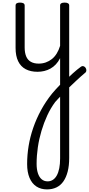

<svg xmlns="http://www.w3.org/2000/svg" viewBox="-20 -535 685 1479"><path d="M478 91Q493 76 508.5 60.5Q524 45 541 30Q558 15 573.5 2Q589 -11 602 -20Q613 -28 623 -25Q633 -22 639.5 -12.5Q646 -3 645 9Q644 21 632 29Q620 39 603 54Q586 69 567.5 86.5Q549 104 530.5 121.5Q512 139 496 154ZM342 924Q295 924 260.5 901.5Q226 879 207.5 835Q189 791 189 729Q189 659 200.5 589Q212 519 236 449.5Q260 380 296 313.5Q332 247 381 186Q395 169 411 151.5Q427 134 443 118V-87Q429 -59 410 -39Q391 -19 368.5 -6.5Q346 6 320.5 12Q295 18 269 18Q216 18 178 -2Q140 -22 120 -63Q100 -104 100 -166V-492Q100 -504 108.5 -509.5Q117 -515 134 -515Q152 -515 161 -509.5Q170 -504 170 -492V-169Q170 -129 181.5 -101Q193 -73 217.5 -59Q242 -45 278 -45Q307 -45 332.5 -54Q358 -63 379.5 -80Q401 -97 417 -123Q433 -149 443 -182V-493Q443 -504 451.5 -509.5Q460 -515 478 -515Q495 -515 504 -509.5Q513 -504 513 -493V681Q513 741 501.5 786Q490 831 468.5 862Q447 893 415 908.5Q383 924 342 924ZM347 862Q369 862 387 850.5Q405 839 417.5 816.5Q430 794 436.5 761Q443 728 443 685V210Q434 220 424.5 229.5Q415 239 405 251Q370 298 344 354.5Q318 411 299.5 473Q281 535 271.5 599.5Q262 664 262 727Q262 769 272 799.5Q282 830 301 846Q320 862 347 862Z"/></svg>

Font: Playwrite BE WAL Light
Style: Regular
Weight: 300
Version: Version 1.002